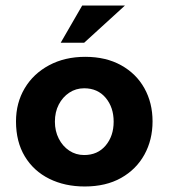

<svg xmlns="http://www.w3.org/2000/svg" viewBox="-20 -664 611 696"><path d="M38 -224Q38 -291 69.5 -344Q101 -397 158 -427.5Q215 -458 289 -458Q364 -458 419 -427.5Q474 -397 503.5 -344Q533 -291 533 -224Q533 -157 503.5 -103.5Q474 -50 419 -19Q364 12 287 12Q215 12 158.5 -16Q102 -44 70 -97Q38 -150 38 -224ZM179 -223Q179 -189 193 -161.5Q207 -134 231 -118Q255 -102 285 -102Q334 -102 363 -136.5Q392 -171 392 -223Q392 -275 363 -309.5Q334 -344 285 -344Q255 -344 231 -328Q207 -312 193 -285Q179 -258 179 -223ZM433 -644 285 -509H200L278 -644Z"/></svg>

Font: Reem Kufi
Style: Regular
Weight: 400
Designer: Khaled Hosny
Version: Version 1.6